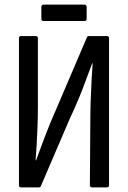

<svg xmlns="http://www.w3.org/2000/svg" viewBox="-20 -811 554 831"><path d="M71 0Q62 0 62 -10V-645Q62 -655 71 -655H135Q144 -655 144 -645V-347Q144 -309 142.5 -265.5Q141 -222 138.5 -182.5Q136 -143 134 -117H136Q151 -157 172.5 -215Q194 -273 227 -347L356 -649Q358 -655 365 -655H442Q452 -655 452 -645V-10Q452 0 442 0H378Q369 0 369 -10L371 -295Q371 -332 372.5 -377.5Q374 -423 376.5 -465.5Q379 -508 381 -537H379Q363 -494 340.5 -434Q318 -374 281 -295L157 -6Q155 0 148 0ZM169 -720Q159 -720 159 -730V-781Q159 -791 169 -791H345Q355 -791 355 -781V-730Q355 -720 345 -720Z"/></svg>

Font: Sofia Sans Condensed Medium
Style: Regular
Weight: 500
Designer: Botio Nikoltchev, Ani Petrova
Foundry: lettersoup
Version: Version 4.101; ttfautohint (v1.8.4.7-5d5b)